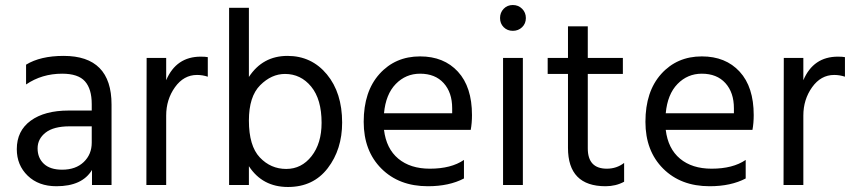

<svg xmlns="http://www.w3.org/2000/svg" viewBox="-20 -738 3400 766"><path d="M346 -234H258Q194 -234 162 -209Q130 -184 130 -146Q130 -108 155 -84.5Q180 -61 228 -61Q282 -61 314 -91.5Q346 -122 346 -169ZM84 -401V-480Q141 -515 234 -515Q425 -515 425 -321V0H347V-60Q308 5 205 5Q134 5 90.5 -37Q47 -79 47 -143Q47 -216 102.5 -256.5Q158 -297 254 -297H346V-323Q346 -383 319 -413.5Q292 -444 228 -444Q147 -444 84 -401Z M643 -507V-418Q683 -512 781 -512Q799 -512 809 -510V-432Q788 -439 766 -439Q713 -439 678 -390Q643 -341 643 -277V0H564L565 -507Z M1122 -64Q1183 -64 1223 -115Q1263 -166 1263 -248Q1263 -342 1221.5 -392.5Q1180 -443 1117 -443Q1063 -443 1018 -398Q973 -353 973 -257Q973 -156 1016.5 -110Q1060 -64 1122 -64ZM973 -707V-431Q1028 -515 1127 -515Q1223 -515 1284 -441.5Q1345 -368 1345 -249Q1345 -142 1287.5 -67Q1230 8 1129 8Q1027 8 973 -75V0H894V-707Z M1784 -286V-306Q1784 -369 1750 -406.5Q1716 -444 1656 -444Q1599 -444 1559 -403Q1519 -362 1512 -286ZM1831 -100V-26Q1772 5 1687 5Q1572 5 1501.5 -65.5Q1431 -136 1431 -252Q1431 -373 1494 -443Q1557 -513 1656 -513Q1751 -513 1807 -452Q1863 -391 1863 -279Q1863 -247 1858 -220H1512Q1521 -145 1569 -105Q1617 -65 1695 -65Q1780 -65 1831 -100Z M1987 0V-507H2066V0ZM1989.5 -629.5Q1975 -644 1975 -666Q1975 -688 1989.5 -703Q2004 -718 2026 -718Q2048 -718 2063 -703Q2078 -688 2078 -666Q2078 -644 2063 -629.5Q2048 -615 2026 -615Q2004 -615 1989.5 -629.5Z M2325 -443V-146Q2325 -65 2401 -65Q2440 -65 2470 -88V-13Q2437 5 2396 5Q2246 5 2246 -148V-443H2165V-507H2246V-633H2325V-507H2465V-443Z M2908 -286V-306Q2908 -369 2874 -406.5Q2840 -444 2780 -444Q2723 -444 2683 -403Q2643 -362 2636 -286ZM2955 -100V-26Q2896 5 2811 5Q2696 5 2625.5 -65.5Q2555 -136 2555 -252Q2555 -373 2618 -443Q2681 -513 2780 -513Q2875 -513 2931 -452Q2987 -391 2987 -279Q2987 -247 2982 -220H2636Q2645 -145 2693 -105Q2741 -65 2819 -65Q2904 -65 2955 -100Z M3185 -507V-418Q3225 -512 3323 -512Q3341 -512 3351 -510V-432Q3330 -439 3308 -439Q3255 -439 3220 -390Q3185 -341 3185 -277V0H3106L3107 -507Z"/></svg>

Font: Hind
Style: Regular
Weight: 400
Designer: Manushi Parikh, Satya Rajpurohit
Foundry: Indian Type Foundry
Version: Version 2.000;PS 1.0;hotconv 1.0.79;makeotf.lib2.5.61930